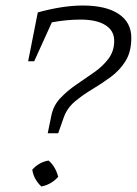

<svg xmlns="http://www.w3.org/2000/svg" viewBox="-20 -675 496 696"><path d="M280 -655Q364 -655 410 -624.5Q456 -594 456 -538Q456 -487 435 -453.5Q414 -420 381.5 -396Q349 -372 314.5 -351.5Q280 -331 251.5 -307Q223 -283 211 -249L191 -192H153L166 -255Q173 -292 198.5 -319Q224 -346 257 -368.5Q290 -391 321.5 -413Q353 -435 373.5 -462.5Q394 -490 394 -527Q394 -564 362 -584Q330 -604 272 -604Q222 -604 168 -594L104 -453H82L117 -630Q208 -655 280 -655ZM156 -93Q181 -72 191 -34Q166 -6 130 1Q102 -25 97 -60Q121 -87 156 -93Z"/></svg>

Font: Piazzolla SC Light
Style: Italic
Weight: 300
Italic angle: -11.3°
Designer: Juan Pablo del Peral
Foundry: Huerta Tipografica
Version: Version 1.330